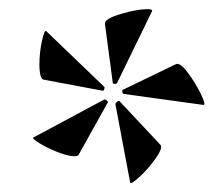

<svg xmlns="http://www.w3.org/2000/svg" viewBox="-20 -709 488 419"><path d="M209 -657Q208 -668 243.5 -678.5Q279 -689 302 -689Q313 -689 312 -685L236 -529Q235 -526 230.5 -526Q226 -526 226 -529ZM76 -535Q66 -536 66 -569Q66 -594 71.5 -619.5Q77 -645 81 -641L207 -520Q209 -519 207.5 -514.5Q206 -510 204 -511ZM250 -504Q248 -504 247 -508Q246 -512 248 -513L364 -569Q373 -573 389.5 -551Q406 -529 418 -504.5Q430 -480 424 -480ZM142 -368Q129 -368 106 -377Q83 -386 66 -396.5Q49 -407 53 -409L206 -491L208 -492Q211 -492 213.5 -489.5Q216 -487 215 -485L152 -372Q151 -368 142 -368ZM232 -481Q231 -483 235 -486.5Q239 -490 241 -488L330 -393Q336 -387 320.5 -364.5Q305 -342 285 -323.5Q265 -305 264 -311Z"/></svg>

Font: Cormorant Upright SemiBold
Style: Regular
Weight: 600
Designer: Christian Thalmann (Catharsis Fonts)
Foundry: Catharsis Fonts
Version: Version 3.302